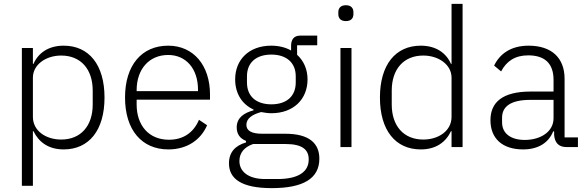

<svg xmlns="http://www.w3.org/2000/svg" viewBox="-20 -760 3030 992"><path d="M93 200H150V-82H153C181 -25 231 12 309 12C440 12 520 -87 520 -256C520 -425 440 -524 309 -524C231 -524 178 -487 153 -430H150V-512H93ZM296 -39C217 -39 150 -84 150 -156V-359C150 -426 217 -473 296 -473C398 -473 459 -402 459 -292V-220C459 -110 398 -39 296 -39Z M850 12C947 12 1018 -38 1050 -113L1008 -141C980 -74 926 -38 853 -38C748 -38 686 -113 686 -220V-245H1065V-272C1065 -422 980 -524 849 -524C713 -524 626 -424 626 -256C626 -88 713 12 850 12ZM849 -476C941 -476 1003 -405 1003 -297V-289H686V-294C686 -402 750 -476 849 -476Z M1630 60C1630 -20 1577 -69 1454 -69H1335C1279 -69 1253 -85 1253 -115C1253 -149 1285 -169 1329 -181C1346 -178 1364 -175 1382 -175C1495 -175 1569 -246 1569 -350C1569 -402 1549 -446 1515 -477V-526H1619V-576H1531C1498 -576 1484 -555 1484 -524V-499C1456 -515 1421 -524 1381 -524C1268 -524 1195 -453 1195 -350C1195 -276 1231 -221 1290 -194V-190C1241 -177 1203 -152 1203 -102C1203 -68 1219 -45 1251 -32V-24C1196 -8 1163 26 1163 84C1163 164 1228 212 1384 212C1544 212 1630 164 1630 60ZM1575 64C1575 133 1513 165 1414 165H1350C1261 165 1217 125 1217 72C1217 28 1244 -1 1288 -16H1454C1545 -16 1575 15 1575 64ZM1382 -221C1304 -221 1256 -262 1256 -334V-366C1256 -436 1303 -478 1382 -478C1460 -478 1508 -436 1508 -366V-334C1508 -262 1460 -221 1382 -221Z M1767 -651C1794 -651 1806 -666 1806 -687V-697C1806 -718 1794 -733 1767 -733C1740 -733 1728 -718 1728 -697V-687C1728 -666 1740 -651 1767 -651ZM1739 0H1796V-512H1739Z M2313 0H2370V-740H2313V-430H2310C2285 -487 2232 -524 2154 -524C2023 -524 1943 -425 1943 -256C1943 -87 2023 12 2154 12C2232 12 2283 -25 2310 -82H2313ZM2167 -39C2065 -39 2004 -110 2004 -220V-292C2004 -402 2065 -473 2167 -473C2246 -473 2313 -426 2313 -359V-156C2313 -84 2246 -39 2167 -39Z M2966 0V-50H2897V-353C2897 -461 2830 -524 2711 -524C2618 -524 2561 -480 2533 -421L2569 -391C2597 -444 2641 -474 2709 -474C2796 -474 2840 -431 2840 -347V-287H2722C2574 -287 2514 -230 2514 -139C2514 -44 2576 12 2683 12C2763 12 2815 -24 2838 -81H2843V-63C2846 -25 2864 0 2908 0ZM2691 -37C2621 -37 2574 -69 2574 -128V-152C2574 -209 2618 -244 2720 -244H2840V-149C2840 -80 2774 -37 2691 -37Z"/></svg>

Font: IBM Plex Arabic Light
Style: Regular
Weight: 300
Designer: Mike Abbink, Paul van der Laan, Pieter van Rosmalen, Wael Morcos, Khajak Apelian
Foundry: Bold Monday
Version: Version 1.0